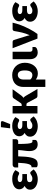

<svg xmlns="http://www.w3.org/2000/svg" viewBox="1500 -2302 967 4006"><g transform="rotate(-90 1983.0 -298.5)"><path d="M402 -402Q393.5 -389 386 -385Q378.5 -381 368 -381Q358.5 -381 349.2 -386Q340 -391 328 -396.8Q316 -402.5 299.5 -407.5Q283 -412.5 259 -412.5Q224.5 -412.5 206 -400.5Q187.5 -388.5 187.5 -366Q187.5 -342.5 208.5 -329Q229.5 -315.5 271 -315.5H354.5V-219H271Q224 -219 204.8 -205.2Q185.5 -191.5 185.5 -166Q185.5 -140.5 203 -123.2Q220.5 -106 256.5 -106Q283 -106 300.2 -112.8Q317.5 -119.5 330.2 -127.8Q343 -136 353.8 -143Q364.5 -150 378.5 -150Q397 -150 406.5 -136.5L451.5 -81Q427.5 -53.5 400.2 -36.5Q373 -19.5 346 -10Q319 -0.5 293.5 3Q268 6.5 247.5 6.5Q205 6.5 165.5 -3.8Q126 -14 95.5 -34.2Q65 -54.5 46.5 -84.2Q28 -114 28 -153Q28 -194 50 -222.5Q72 -251 106.5 -268Q68.5 -288.5 52.5 -318.8Q36.5 -349 36.5 -380Q36.5 -410 50.5 -436.8Q64.5 -463.5 92.2 -483.5Q120 -503.5 161.2 -515Q202.5 -526.5 256.5 -526.5Q318 -526.5 362 -508Q406 -489.5 437 -460Z M1082.5 -518V-448Q1082.5 -429.5 1070.2 -415.8Q1058 -402 1035.5 -402H982.5Q983 -334 984.8 -285.5Q986.5 -237 989.8 -203.8Q993 -170.5 997.8 -151Q1002.5 -131.5 1009 -121Q1015.5 -110.5 1023.2 -107.5Q1031 -104.5 1040.5 -104.5H1066.5V-45Q1066.5 -33 1059 -23.8Q1051.5 -14.5 1039 -8.2Q1026.5 -2 1009.8 1.2Q993 4.5 975 4.5Q938.5 4.5 912 -7.8Q885.5 -20 868.2 -43Q851 -66 842.5 -98Q834 -130 834 -170Q834 -192.5 836.5 -216Q839 -239.5 842.5 -266.8Q846 -294 850 -327Q854 -360 856.5 -402H724.5Q722.5 -316 716.8 -252.5Q711 -189 701.5 -143.8Q692 -98.5 678.5 -69.5Q665 -40.5 647.2 -24Q629.5 -7.5 607.2 -1.2Q585 5 558.5 5Q549 5 538.2 3.2Q527.5 1.5 518.2 -1.8Q509 -5 503 -10.5Q497 -16 497 -23.5V-123.5H507.5Q524.5 -123.5 538.5 -138.2Q552.5 -153 563 -186.2Q573.5 -219.5 580.2 -272.5Q587 -325.5 590 -402H492V-465.5Q492 -474 495.8 -483.2Q499.5 -492.5 507 -500.2Q514.5 -508 525 -513Q535.5 -518 549 -518Z M1134.5 0ZM1508.5 -402Q1500 -389 1492.5 -385Q1485 -381 1474.5 -381Q1465 -381 1455.8 -386Q1446.5 -391 1434.5 -396.8Q1422.5 -402.5 1406 -407.5Q1389.5 -412.5 1365.5 -412.5Q1331 -412.5 1312.5 -400.5Q1294 -388.5 1294 -366Q1294 -342.5 1315 -329Q1336 -315.5 1377.5 -315.5H1461V-219H1377.5Q1330.5 -219 1311.2 -205.2Q1292 -191.5 1292 -166Q1292 -140.5 1309.5 -123.2Q1327 -106 1363 -106Q1389.5 -106 1406.8 -112.8Q1424 -119.5 1436.8 -127.8Q1449.5 -136 1460.2 -143Q1471 -150 1485 -150Q1503.5 -150 1513 -136.5L1558 -81Q1534 -53.5 1506.8 -36.5Q1479.5 -19.5 1452.5 -10Q1425.5 -0.5 1400 3Q1374.5 6.5 1354 6.5Q1311.5 6.5 1272 -3.8Q1232.5 -14 1202 -34.2Q1171.5 -54.5 1153 -84.2Q1134.5 -114 1134.5 -153Q1134.5 -194 1156.5 -222.5Q1178.5 -251 1213 -268Q1175 -288.5 1159 -318.8Q1143 -349 1143 -380Q1143 -410 1157 -436.8Q1171 -463.5 1198.8 -483.5Q1226.5 -503.5 1267.8 -515Q1309 -526.5 1363 -526.5Q1424.5 -526.5 1468.5 -508Q1512.5 -489.5 1543.5 -460ZM1309 -570 1333 -762.5H1428Q1449 -762.5 1456 -750.2Q1463 -738 1456 -717L1397.5 -570Z M1619.5 0ZM1774.5 -518.5V-329H1797.5Q1812 -329 1819.5 -333.2Q1827 -337.5 1834.5 -347.5L1932.5 -493.5Q1941.5 -506 1953 -512.2Q1964.5 -518.5 1982.5 -518.5H2124.5L1990.5 -334Q1971.5 -309 1945.5 -293Q1957 -284.5 1966.5 -273.2Q1976 -262 1984.5 -248L2130.5 0H1990.5Q1973 0 1960.5 -5.8Q1948 -11.5 1939.5 -26L1841.5 -209.5Q1834.5 -222 1827 -225.8Q1819.5 -229.5 1804.5 -229.5H1774.5V0H1619.5V-518.5Z M2172 -291Q2172 -344.5 2188 -388Q2204 -431.5 2235.5 -462.5Q2267 -493.5 2314 -510.2Q2361 -527 2422.5 -527Q2473.5 -527 2519.8 -508.5Q2566 -490 2601 -455.8Q2636 -421.5 2656.5 -372.8Q2677 -324 2677 -263.5Q2677 -205 2660.8 -155.5Q2644.5 -106 2615.2 -69.5Q2586 -33 2545.2 -12.5Q2504.5 8 2455 8Q2417 8 2385 -3Q2353 -14 2327 -34.5V164.5H2172ZM2327 -150Q2346.5 -126 2371 -116Q2395.5 -106 2418 -106Q2439.5 -106 2457.5 -114.5Q2475.5 -123 2488.8 -141.8Q2502 -160.5 2509.5 -190.5Q2517 -220.5 2517 -263.5Q2517 -304.5 2510.2 -332.5Q2503.5 -360.5 2491 -377.8Q2478.5 -395 2461 -402.5Q2443.5 -410 2422.5 -410Q2403 -410 2385.8 -402.5Q2368.5 -395 2355.2 -380Q2342 -365 2334.5 -342.8Q2327 -320.5 2327 -291Z M2751.5 -518.5H2906.5V-163Q2906.5 -134 2917.5 -119Q2928.5 -104 2955 -104H3006V-59Q3006 -43 2995.5 -31Q2985 -19 2968.5 -11Q2952 -3 2931.8 1.2Q2911.5 5.5 2892 5.5Q2857.5 5.5 2831 -6.8Q2804.5 -19 2787 -40.5Q2769.5 -62 2760.5 -91.2Q2751.5 -120.5 2751.5 -154Z M3513.5 -518.5Q3505 -478 3491.5 -433.5Q3478 -389 3460.5 -343Q3443 -297 3421.8 -250.8Q3400.5 -204.5 3377.2 -160.2Q3354 -116 3328.8 -75.2Q3303.5 -34.5 3277.5 0H3181.5L2980.5 -518.5H3109.5Q3126 -518.5 3137.2 -510.8Q3148.5 -503 3152.5 -491.5L3224.5 -259Q3233 -234 3239.2 -210.2Q3245.5 -186.5 3251 -162.5Q3269 -198 3282.8 -238.5Q3296.5 -279 3306.8 -320.5Q3317 -362 3324.2 -402.2Q3331.5 -442.5 3337.5 -477Q3341 -500 3353.2 -509.2Q3365.5 -518.5 3380.5 -518.5Z M3907 -402Q3898.5 -389 3891 -385Q3883.5 -381 3873 -381Q3863.5 -381 3854.2 -386Q3845 -391 3833 -396.8Q3821 -402.5 3804.5 -407.5Q3788 -412.5 3764 -412.5Q3729.5 -412.5 3711 -400.5Q3692.5 -388.5 3692.5 -366Q3692.5 -342.5 3713.5 -329Q3734.5 -315.5 3776 -315.5H3859.5V-219H3776Q3729 -219 3709.8 -205.2Q3690.5 -191.5 3690.5 -166Q3690.5 -140.5 3708 -123.2Q3725.5 -106 3761.5 -106Q3788 -106 3805.2 -112.8Q3822.5 -119.5 3835.2 -127.8Q3848 -136 3858.8 -143Q3869.5 -150 3883.5 -150Q3902 -150 3911.5 -136.5L3956.5 -81Q3932.5 -53.5 3905.2 -36.5Q3878 -19.5 3851 -10Q3824 -0.5 3798.5 3Q3773 6.5 3752.5 6.5Q3710 6.5 3670.5 -3.8Q3631 -14 3600.5 -34.2Q3570 -54.5 3551.5 -84.2Q3533 -114 3533 -153Q3533 -194 3555 -222.5Q3577 -251 3611.5 -268Q3573.5 -288.5 3557.5 -318.8Q3541.5 -349 3541.5 -380Q3541.5 -410 3555.5 -436.8Q3569.5 -463.5 3597.2 -483.5Q3625 -503.5 3666.2 -515Q3707.5 -526.5 3761.5 -526.5Q3823 -526.5 3867 -508Q3911 -489.5 3942 -460Z"/></g></svg>

Font: Lato Black
Style: Regular
Weight: 900
Designer: Lukasz Dziedzic
Foundry: tyPoland Lukasz Dziedzic
Version: Version 2.007; 2014-02-27